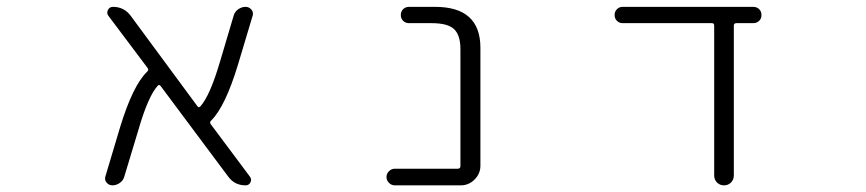

<svg xmlns="http://www.w3.org/2000/svg" viewBox="-20 -565 2540 563"><path d="M712.9 -46.9Q718.8 -39.1 714.4 -30.3Q710 -21.5 700.2 -21.5Q668 -21.5 649.4 -46.9L451.2 -312.5Q447.3 -318.4 442.4 -313.5Q414.1 -282.2 385.7 -183.6L344.7 -47.9Q341.8 -36.1 331.5 -28.8Q321.3 -21.5 309.6 -21.5Q298.8 -21.5 292 -30.3Q288.1 -35.2 288.1 -42Q288.1 -44.9 289.1 -47.9L332 -191.4Q369.1 -313.5 411.1 -354.5Q417 -359.4 413.1 -365.2L297.9 -518.6Q292 -526.4 296.4 -535.6Q300.8 -544.9 311.5 -544.9Q343.8 -544.9 363.3 -518.6L558.6 -253.9Q562.5 -248 567.4 -252.9Q595.7 -284.2 625 -383.8L665 -518.6Q668 -530.3 678.2 -537.6Q688.5 -544.9 700.2 -544.9Q710.9 -544.9 717.8 -536.1Q721.7 -531.2 721.7 -524.4Q721.7 -521.5 720.7 -518.6L677.7 -375Q640.6 -252.9 599.6 -211.9Q593.8 -207 597.7 -201.2Z M1330.1 -420.9Q1330.1 -461.9 1311.5 -479.5Q1293 -497.1 1246.1 -497.1H1179.7Q1168.9 -497.1 1162.1 -503.9Q1155.3 -510.7 1155.3 -521Q1155.3 -531.2 1162.1 -538.1Q1168.9 -544.9 1179.7 -544.9H1255.9Q1388.7 -544.9 1388.7 -424.8V-79.1Q1388.7 -55.7 1371.6 -38.6Q1354.5 -21.5 1331.1 -21.5H1137.7Q1127.9 -21.5 1120.6 -28.8Q1113.3 -36.1 1113.3 -45.9Q1113.3 -55.7 1120.6 -63Q1127.9 -70.3 1137.7 -70.3H1322.3Q1330.1 -70.3 1330.1 -78.1Z M2131.8 -50.8Q2131.8 -38.1 2123.5 -29.8Q2115.2 -21.5 2103 -21.5Q2090.8 -21.5 2082.5 -29.8Q2074.2 -38.1 2074.2 -50.8V-490.2Q2074.2 -497.1 2067.4 -497.1H1805.7Q1795.9 -497.1 1789.1 -503.9Q1782.2 -510.7 1782.2 -521Q1782.2 -531.2 1789.1 -538.1Q1795.9 -544.9 1805.7 -544.9H2188.5Q2199.2 -544.9 2206.1 -538.1Q2212.9 -531.2 2212.9 -521Q2212.9 -510.7 2206.1 -503.9Q2199.2 -497.1 2188.5 -497.1H2139.6Q2131.8 -497.1 2131.8 -490.2Z"/></svg>

Font: Rounded-X Mgen+ 1mn light
Style: Regular
Weight: 200
Designer: [Source Han Sans]
Ryoko NISHIZUKA  (kana & ideographs); Paul D. Hunt (Latin, Greek & Cyrillic); Wenlong ZHANG  (bopomofo
Version: Version 1.059.20150602